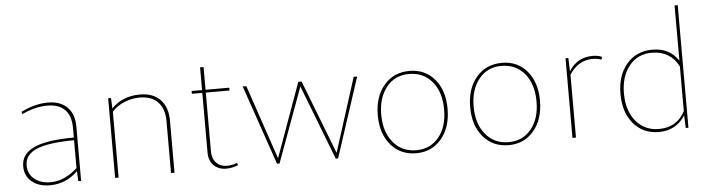

<svg xmlns="http://www.w3.org/2000/svg" viewBox="-46 -941 4264 1153"><g transform="rotate(-5 2085.5 -364.5)"><path d="M215 10Q146 10 105 -25Q64 -60 64 -117Q64 -192 142 -227.5Q220 -263 382 -263V-323Q382 -394 345.5 -431Q309 -468 240 -468Q165 -468 87 -430L82 -444Q166 -486 246 -486Q320 -486 361.5 -444Q403 -402 403 -327V0H386L383 -60Q311 10 215 10ZM85 -121Q85 -70 122.5 -39Q160 -8 221 -8Q304 -8 382 -79V-247Q227 -246 156 -216Q85 -186 85 -121Z M608 0V-480H625L628 -417Q694 -486 800 -486Q879 -486 922.5 -440.5Q966 -395 966 -314V0H945V-314Q945 -387 906.5 -427.5Q868 -468 797 -468Q748 -468 702 -448.5Q656 -429 629 -397V0Z M1279 3Q1232 3 1203 -25.5Q1174 -54 1174 -103V-463H1111V-480H1174V-617H1195V-480H1338V-463H1195V-108Q1195 -65 1219.5 -39.5Q1244 -14 1285 -14Q1313 -14 1345 -26L1350 -12Q1312 3 1279 3Z M1584 0 1419 -480H1441L1593 -32L1754 -479H1774L1946 -34L2088 -480H2109L1952 0H1938L1764 -450L1599 0Z M2423 10Q2328 10 2270 -58Q2212 -126 2212 -237Q2212 -349 2270.5 -417.5Q2329 -486 2425 -486Q2518 -486 2575.5 -418.5Q2633 -351 2633 -240Q2633 -128 2575 -59Q2517 10 2423 10ZM2425 -8Q2509 -8 2560.5 -70.5Q2612 -133 2612 -237Q2612 -342 2559.5 -405Q2507 -468 2420 -468Q2335 -468 2284 -404.5Q2233 -341 2233 -239Q2233 -135 2285.5 -71.5Q2338 -8 2425 -8Z M2980 10Q2885 10 2827 -58Q2769 -126 2769 -237Q2769 -349 2827.5 -417.5Q2886 -486 2982 -486Q3075 -486 3132.5 -418.5Q3190 -351 3190 -240Q3190 -128 3132 -59Q3074 10 2980 10ZM2982 -8Q3066 -8 3117.5 -70.5Q3169 -133 3169 -237Q3169 -342 3116.5 -405Q3064 -468 2977 -468Q2892 -468 2841 -404.5Q2790 -341 2790 -239Q2790 -135 2842.5 -71.5Q2895 -8 2982 -8Z M3365 0V-480H3382L3385 -400Q3434 -480 3529 -480Q3561 -480 3585 -469L3579 -453Q3555 -462 3527 -462Q3440 -462 3386 -379V-378V0Z M3886 10Q3791 10 3733 -58Q3675 -126 3675 -237Q3675 -349 3733.5 -417.5Q3792 -486 3888 -486Q3993 -486 4045 -406V-739H4064V0H4048L4045 -64V-77Q3990 10 3886 10ZM3696 -239Q3696 -135 3748.5 -71.5Q3801 -8 3888 -8Q3996 -8 4045 -102V-371Q3995 -468 3883 -468Q3798 -468 3747 -404.5Q3696 -341 3696 -239Z"/></g></svg>

Font: Cantarell Thin
Style: Regular
Weight: 100
Designer: Dave Crossland, Nikolaus Waxweiler, Florian Fecher, Jacques Le Bailly, Eben Sorkin, Alexei Vanyashin, Alexios Zavras, Em
Version: Version 0.303